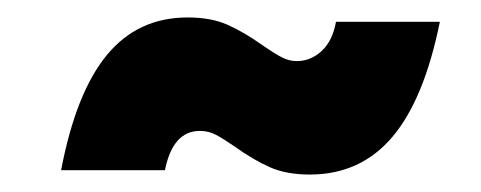

<svg xmlns="http://www.w3.org/2000/svg" viewBox="-20 -437 551 220"><path d="M281 -385Q294 -376 302.5 -371.5Q311 -367 320 -367Q336 -367 348.5 -378.5Q361 -390 365 -412H484Q466 -323 429.5 -280Q393 -237 335 -237Q308 -237 289 -245.5Q270 -254 249 -269Q236 -278 227.5 -282.5Q219 -287 209 -287Q178 -287 169 -242H50Q67 -331 102.5 -374Q138 -417 195 -417Q222 -417 241 -408.5Q260 -400 281 -385Z"/></svg>

Font: Gontserrat
Style: Bold Italic
Weight: 700
Italic angle: -11.3°
Designer: Julieta Ulanovsky
Foundry: Julieta Ulanovsky
Version: Version 6.001